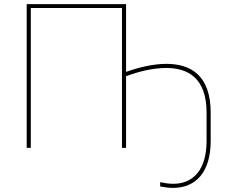

<svg xmlns="http://www.w3.org/2000/svg" viewBox="-20 -720 1131 935"><path d="M760 167V188C781 192 801 195 823 195C933 195 1006 119 1006 -34V-171C1006 -356 906 -409 790 -409C725 -409 656 -392 594 -370V-700H110V0H130V-681H574V0H594V-349C653 -371 724 -389 789 -389C895 -389 986 -341 986 -171V-34C986 109 919 175 824 175C798 175 779 171 760 167Z"/></svg>

Font: Fixel Display Thin
Style: Regular
Weight: 100
Designer: AlfaBravo + MacPaw
Foundry: Kyrylo Tkachov, Marchela Mozhyna, Serhii Makarenko, Maria Weinstein, Zakhar Kryvoshyya
Version: Version 1.211